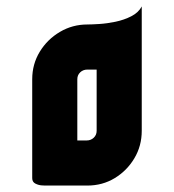

<svg xmlns="http://www.w3.org/2000/svg" viewBox="-20 -626 540 596"><path d="M120 -50Q120 -50 110 -50.5Q100 -51 90 -56Q80 -61 80 -73V-380Q80 -427 103.5 -465.5Q127 -504 166 -527Q205 -550 251 -550Q264 -550 288 -551.5Q312 -553 338.5 -558.5Q365 -564 387.5 -575.5Q410 -587 420 -606V-220Q420 -173 397 -134.5Q374 -96 336 -73Q298 -50 251 -50ZM220 -190H249Q262 -190 271 -198.5Q280 -207 280 -220V-410H251Q238 -410 229 -401.5Q220 -393 220 -380Z"/></svg>

Font: Reem Kufi
Style: Bold
Weight: 700
Designer: Khaled Hosny
Version: Version 1.001